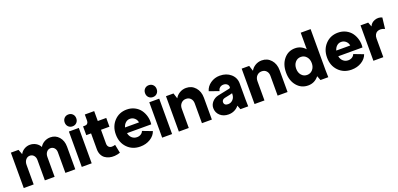

<svg xmlns="http://www.w3.org/2000/svg" viewBox="10 -1627 5284 2549"><g transform="rotate(-20 2652.0 -352.0)"><path d="M47.9 0V-500H155.8L182.1 -430.2Q201.2 -467.3 238.5 -489.7Q275.9 -512.2 319.8 -512.2Q365.2 -512.2 403.8 -489.5Q442.4 -466.8 460.9 -429.2Q481 -466.8 521.2 -489.5Q561.5 -512.2 607.9 -512.2Q681.6 -512.2 728.8 -458Q775.9 -403.8 775.9 -319.8V0H636.2V-292Q636.2 -328.6 615.2 -352.3Q594.2 -376 562 -376Q528.3 -376 506.1 -348.9Q483.9 -321.8 483.9 -279.8V0H346.2V-288.1Q346.2 -326.2 324.7 -351.1Q303.2 -376 270 -376Q234.4 -376 211.2 -347.7Q188 -319.3 188 -275.9V0Z M867.7 -500H1007.8V0H867.7ZM879.2 -571.5Q856 -595.2 856 -631.8Q856 -668.5 879.2 -692.1Q902.3 -715.8 938 -715.8Q973.6 -715.8 996.8 -692.1Q1020 -668.5 1020 -631.8Q1020 -595.2 996.8 -571.5Q973.6 -547.9 938 -547.9Q902.3 -547.9 879.2 -571.5Z M1407.7 -3.9Q1368.2 9.3 1328.9 12Q1289.6 14.6 1254.9 5.4Q1220.2 -3.9 1193.6 -23.2Q1167 -42.5 1151.4 -75.7Q1135.7 -108.9 1135.7 -151.9V-376H1067.9V-500H1095.7Q1117.2 -500 1130.4 -514.4Q1143.6 -528.8 1143.6 -551.8V-640.1H1275.9V-500H1395.5V-376H1275.9V-180.2Q1275.9 -151.4 1291.3 -134.5Q1306.6 -117.7 1330.8 -116.2Q1355 -114.7 1383.8 -124Z M1693.4 12.2Q1582 12.2 1510.7 -61.5Q1439.5 -135.3 1439.5 -250Q1439.5 -363.8 1509.5 -438Q1579.6 -512.2 1687.5 -512.2Q1748 -512.2 1797.6 -486.8Q1847.2 -461.4 1877.2 -419.7Q1907.2 -377.9 1920.9 -324.7Q1934.6 -271.5 1927.7 -215.8H1585.4Q1593.8 -171.9 1623 -146Q1652.3 -120.1 1693.4 -120.1Q1725.1 -120.1 1748.8 -135.3Q1772.5 -150.4 1781.7 -175.8L1917.5 -124Q1896.5 -63.5 1835 -25.6Q1773.4 12.2 1693.4 12.2ZM1586.4 -295.9H1783.7Q1777.8 -333.5 1750.2 -357.7Q1722.7 -381.8 1685.5 -381.8Q1649.9 -381.8 1623.5 -358.4Q1597.2 -335 1586.4 -295.9Z M2003.4 -500H2143.6V0H2003.4ZM2014.9 -571.5Q1991.7 -595.2 1991.7 -631.8Q1991.7 -668.5 2014.9 -692.1Q2038.1 -715.8 2073.7 -715.8Q2109.4 -715.8 2132.6 -692.1Q2155.8 -668.5 2155.8 -631.8Q2155.8 -595.2 2132.6 -571.5Q2109.4 -547.9 2073.7 -547.9Q2038.1 -547.9 2014.9 -571.5Z M2239.3 0V-500H2345.2L2370.6 -421.9Q2390.6 -461.4 2432.6 -486.8Q2474.6 -512.2 2525.4 -512.2Q2604 -512.2 2654.8 -454.8Q2705.6 -397.5 2705.6 -308.1V0H2565.4V-279.8Q2565.4 -322.3 2540.8 -349.1Q2516.1 -376 2475.6 -376Q2433.6 -376 2406.5 -346.9Q2379.4 -317.9 2379.4 -272V0Z M2939 12.2Q2867.7 12.2 2821.3 -29.8Q2774.9 -71.8 2774.9 -136.2Q2774.9 -184.1 2808.8 -222.4Q2842.8 -260.7 2895 -272L3059.1 -306.2Q3067.9 -307.6 3072.5 -312.7Q3077.1 -317.9 3077.1 -324.2Q3077.1 -350.6 3057.4 -367.2Q3037.6 -383.8 3006.8 -383.8Q2977.1 -383.8 2955.6 -365.7Q2934.1 -347.7 2931.2 -319.8L2794.9 -368.2Q2812 -431.2 2870.1 -471.7Q2928.2 -512.2 3001 -512.2Q3094.7 -512.2 3155.8 -459Q3216.8 -405.8 3216.8 -324.2V-100.1L3219.2 0H3108.9L3086.9 -58.1Q3062 -25.4 3023.7 -6.6Q2985.4 12.2 2939 12.2ZM2922.9 -164.1Q2922.9 -143.6 2937.7 -130.9Q2952.6 -118.2 2979 -118.2Q3019.5 -118.2 3048.3 -148.4Q3077.1 -178.7 3077.1 -228V-236.8Q3064 -232.4 3043 -228L2966.8 -211.9Q2945.8 -207.5 2934.3 -194.8Q2922.9 -182.1 2922.9 -164.1Z M3308.6 0V-500H3414.6L3439.9 -421.9Q3460 -461.4 3502 -486.8Q3543.9 -512.2 3594.7 -512.2Q3673.3 -512.2 3724.1 -454.8Q3774.9 -397.5 3774.9 -308.1V0H3634.8V-279.8Q3634.8 -322.3 3610.1 -349.1Q3585.4 -376 3544.9 -376Q3502.9 -376 3475.8 -346.9Q3448.7 -317.9 3448.7 -272V0Z M4064.5 12.2Q3967.8 12.2 3906 -61Q3844.2 -134.3 3844.2 -248Q3844.2 -364.3 3906 -438.2Q3967.8 -512.2 4064.5 -512.2Q4149.4 -512.2 4208.5 -446.8V-680.2H4348.1V-100.1L4350.6 0H4240.2L4216.3 -63Q4156.7 12.2 4064.5 12.2ZM4019.3 -342.3Q3988.3 -306.6 3988.3 -251Q3988.3 -195.3 4019.3 -159.7Q4050.3 -124 4098.1 -124Q4146 -124 4177.2 -159.7Q4208.5 -195.3 4208.5 -251Q4208.5 -306.6 4177.2 -342.3Q4146 -377.9 4098.1 -377.9Q4050.3 -377.9 4019.3 -342.3Z M4677.7 12.2Q4566.4 12.2 4495.1 -61.5Q4423.8 -135.3 4423.8 -250Q4423.8 -363.8 4493.9 -438Q4564 -512.2 4671.9 -512.2Q4732.4 -512.2 4782 -486.8Q4831.5 -461.4 4861.6 -419.7Q4891.6 -377.9 4905.3 -324.7Q4918.9 -271.5 4912.1 -215.8H4569.8Q4578.1 -171.9 4607.4 -146Q4636.7 -120.1 4677.7 -120.1Q4709.5 -120.1 4733.2 -135.3Q4756.8 -150.4 4766.1 -175.8L4901.9 -124Q4880.9 -63.5 4819.3 -25.6Q4757.8 12.2 4677.7 12.2ZM4570.8 -295.9H4768.1Q4762.2 -333.5 4734.6 -357.7Q4707 -381.8 4669.9 -381.8Q4634.3 -381.8 4607.9 -358.4Q4581.5 -335 4570.8 -295.9Z M4987.8 0V-500H5095.7L5120.1 -437Q5138.7 -484.4 5191.4 -503.7Q5244.1 -522.9 5295.9 -500L5277.8 -344.2Q5249.5 -357.9 5222.4 -359.4Q5195.3 -360.8 5174.3 -351.1Q5153.3 -341.3 5140.6 -318.8Q5127.9 -296.4 5127.9 -264.2V0Z"/></g></svg>

Font: Apfel Grotezk
Style: Bold
Weight: 700
Designer: Luigi Gorlero
Foundry: Collletttivo
Version: Version 2.000;FEAKit 1.0